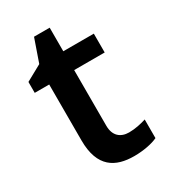

<svg xmlns="http://www.w3.org/2000/svg" viewBox="-168 -745 742 839"><g transform="rotate(-30 203.0 -325.5)"><path d="M291 -91C249 -91 219 -115 219 -166V-447H373V-542H219V-661H140L100 -546L20 -502V-447H93V-165C93 -28 166 10 259 10C306 10 351 1 378 -12V-106C353 -98 322 -91 291 -91Z"/></g></svg>

Font: Noto Sans Arabic SemBd
Style: Regular
Weight: 600
Designer: Monotype Design Team, Nadine Chahine, Nizar Qandah and Khaled Hosny
Foundry: Monotype Imaging Inc.
Version: Version 2.012